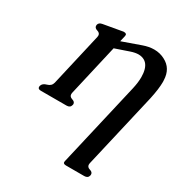

<svg xmlns="http://www.w3.org/2000/svg" viewBox="-176 -590 930 992"><g transform="rotate(30 289.5 -94.0)"><path d="M201.2 -62.5Q200.2 -58.1 200.2 -54.2Q200.2 -38.6 218 -33.2Q235.8 -27.8 235.8 -14.2Q235.8 -11.7 234.9 -8.8Q230.5 9.8 209 9.8H55.7Q37.6 9.8 37.6 -2.9Q37.6 -5.9 38.1 -8.8Q42.5 -26.9 67.1 -33.4Q91.8 -40 97.2 -62.5L169.4 -376.5Q170.4 -380.9 170.4 -384.8Q170.4 -400.4 152.6 -405.5Q134.8 -410.6 134.8 -424.3Q134.8 -427.2 135.3 -430.2Q138.7 -444.8 158.7 -448.2L272.9 -468.3H276.4Q294.4 -468.3 291 -452.6L282.7 -417L286.1 -418L392.1 -455.6Q426.3 -467.8 457 -467.8Q491.7 -467.8 521 -452.1Q576.2 -423.8 578.6 -355.5Q579.1 -350.1 579.1 -344.2Q579.1 -303.7 565.4 -240.2L461.9 207Q460.9 211.4 460.9 215.3Q460.9 231 478.8 236.1Q496.6 241.2 496.6 254.9Q496.6 257.8 496.1 260.7Q491.7 279.3 470.2 279.3H361.3Q341.3 279.3 344.7 263.7L461.4 -240.2Q470.2 -279.3 470.2 -310.5Q470.2 -335.4 464.4 -355.5Q453.1 -393.6 420.4 -402.3Q410.6 -405.3 399.9 -405.3Q390.1 -405.3 379.4 -403.3Q366.7 -400.9 354 -396.5Q341.3 -392.1 327.1 -387.2L285.6 -373L271.5 -368.2Z"/></g></svg>

Font: Caudex
Style: Bold
Weight: 700
Italic angle: -13°
Version: Version 1.04